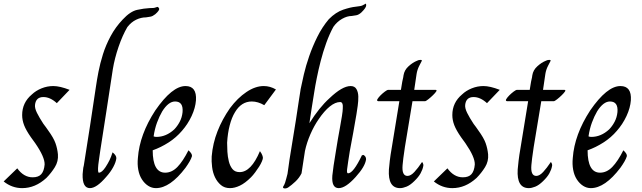

<svg xmlns="http://www.w3.org/2000/svg" viewBox="-28 -1045 3561 1065"><path d="M67.7 -111.3Q103.6 -61.5 153.3 -61.5Q185.6 -61.5 201 -79Q216.4 -96.4 219.5 -132.3Q221 -172.8 167.7 -250.3L143.6 -283.6Q116.4 -322.6 105.6 -350.8Q94.9 -379 94.9 -406.7Q94.9 -475.9 148.7 -521Q170.8 -542.1 202.3 -554.9Q233.8 -567.7 267.7 -567.7Q303.6 -567.7 357.9 -546.7L287.2 -472.8Q250.3 -506.7 212.8 -506.7Q170.8 -506.7 166.2 -463.1Q164.1 -445.1 177.2 -418.7Q190.3 -392.3 212.8 -357.9Q219.5 -350.3 225.9 -340.5Q232.3 -330.8 238.5 -322.6Q269.2 -280.5 279.7 -250.8Q290.3 -221 293.3 -188.7Q296.4 -150.3 276.4 -117.9Q256.4 -85.6 229.2 -57.9Q167.7 -1.5 94.9 -1.5Q38.5 -1.5 -7.7 -38.5Z M843.1 -1006.7Q849.7 -1007.7 854.4 -998.2Q859 -988.7 833.3 -966.2Q819 -954.9 806.9 -952.6Q794.9 -950.3 782.1 -948.7Q754.4 -948.7 727.2 -935.6Q700 -922.6 678.5 -894.9Q651.3 -848.7 629.5 -784.9Q607.7 -721 597.9 -661.5Q582.1 -556.4 563.3 -435.4Q544.6 -314.4 528.2 -209.7Q524.1 -182.1 521.5 -162.8Q519 -143.6 517.4 -132.3Q512.8 -87.2 520.5 -87.2Q536.9 -87.2 557.4 -117.9Q570.8 -138.5 579.5 -156.4Q588.2 -174.4 596.4 -200Q617.4 -183.6 617.4 -167.7Q615.4 -146.7 600.3 -118.5Q585.1 -90.3 560.5 -63.1Q507.7 -1.5 470.8 -1.5Q428.2 -1.5 430.3 -79Q431.8 -90.3 432.6 -102.3Q433.3 -114.4 436.9 -127.2Q454.4 -235.9 471.3 -346.2Q488.2 -456.4 504.1 -564.1Q509.2 -600 518.2 -646.7Q527.2 -693.3 543.1 -744.1Q559 -794.9 585.9 -844.9Q612.8 -894.9 652.8 -936.9Q694.9 -982.1 732.8 -990.3Q770.8 -998.5 801 -1000Q814.4 -1000 822.3 -1000.8Q830.3 -1001.5 834.9 -1003.6Q841.5 -1005.1 843.1 -1006.7Z M871.8 -427.2Q855.9 -400 843.1 -365.4Q830.3 -330.8 824.1 -288.7Q830.3 -285.6 839.5 -285.6Q893.3 -285.6 938.5 -327.2Q955.9 -345.1 968.7 -369.2Q981.5 -393.3 984.6 -422.6Q989.7 -482.1 943.1 -482.1Q906.2 -482.1 871.8 -427.2ZM888.2 -87.2Q925.1 -87.2 955.9 -118.7Q986.7 -150.3 1017.4 -211.3Q1038.5 -192.3 1036.9 -179Q1033.3 -166.2 1023.6 -149.2Q1013.8 -132.3 1001 -114.4Q915.4 -1.5 836.9 -1.5Q813.8 -1.5 793.8 -14.4Q773.8 -27.2 759 -50.3Q744.6 -72.8 739 -103.3Q733.3 -133.8 736.9 -169.2Q746.2 -298.5 833.3 -432.3Q926.7 -567.7 1001 -567.7Q1064.1 -567.7 1059 -488.7Q1055.9 -446.7 1034.9 -401.5Q1013.8 -356.4 981.5 -319.5Q949.7 -282.1 906.9 -254.6Q864.1 -227.2 819 -211.3Q819 -87.2 888.2 -87.2Z M1437.9 -461.5Q1402.6 -482.1 1368.7 -482.1Q1310.8 -482.1 1275.4 -422.6Q1257.4 -393.3 1246.2 -350Q1234.9 -306.7 1231.8 -253.3Q1231.8 -230.8 1233.3 -203.3Q1234.9 -175.9 1241.3 -150Q1247.7 -124.1 1261.5 -107.2Q1275.4 -90.3 1301 -90.3Q1365.1 -90.3 1413.8 -206.7Q1423.6 -193.3 1426.9 -183.8Q1430.3 -174.4 1430.3 -169.2Q1430.3 -163.1 1424.6 -149.5Q1419 -135.9 1409.2 -120.5Q1399.5 -105.1 1387.4 -89Q1375.4 -72.8 1364.1 -61.5Q1331.8 -29.2 1302.8 -15.4Q1273.8 -1.5 1247.7 -1.5Q1217.4 -1.5 1197.2 -18.7Q1176.9 -35.9 1164.6 -61.5Q1152.3 -87.2 1148.5 -118.7Q1144.6 -150.3 1146.2 -177.4Q1152.3 -250.3 1178.5 -316.9Q1204.6 -383.6 1247.7 -445.1Q1289.7 -501.5 1339 -534.6Q1388.2 -567.7 1434.9 -567.7Q1470.3 -567.7 1502.6 -548.7Z M1988.2 -185.6Q2002.6 -177.4 2002.6 -161.5Q1997.4 -121 1944.6 -63.1Q1889.2 -1.5 1850.8 -1.5Q1810.3 -1.5 1815.4 -70.8Q1820 -116.4 1834.4 -201.5Q1847.2 -282.1 1856.2 -329Q1865.1 -375.9 1868.7 -401.5Q1873.3 -430.8 1873.3 -442.1Q1876.4 -479 1859 -479Q1831.8 -479 1801 -454.1Q1770.3 -429.2 1739.5 -383.6Q1713.8 -346.7 1693.6 -300Q1673.3 -253.3 1663.6 -207.7Q1659 -179 1654.1 -145.9Q1649.2 -112.8 1644.6 -83.6Q1631.8 -57.9 1610.5 -37.9Q1589.2 -17.9 1570.3 -5.1Q1559 1.5 1549.2 0Q1539.5 -1.5 1542.6 -9.7Q1549.2 -19.5 1553.3 -31.5Q1557.4 -43.6 1560 -54.9Q1563.6 -67.7 1566.7 -80.5Q1568.7 -92.3 1571.8 -116.2Q1574.9 -140 1577.9 -160Q1601 -300 1613.1 -377.4Q1625.1 -454.9 1630.5 -492.1Q1635.9 -529.2 1637.7 -537.9Q1639.5 -546.7 1639.5 -550.3Q1646.2 -583.6 1657.4 -632.1Q1668.7 -680.5 1687.2 -733.8Q1705.6 -787.2 1732.3 -841Q1759 -894.9 1795.9 -938.5Q1834.4 -977.4 1875.6 -991.3Q1916.9 -1005.1 1944.6 -1007.7Q1959 -1009.7 1970.3 -1011.3Q1981.5 -1012.8 1999.5 -1024.1Q2003.6 -1027.2 2003.1 -1014.4Q2002.6 -1001.5 1976.4 -975.9Q1962.1 -963.1 1949 -960.5Q1935.9 -957.9 1923.1 -956.4Q1897.4 -956.4 1869.2 -940.3Q1841 -924.1 1821.5 -896.4Q1799.5 -856.4 1781.5 -806.4Q1763.6 -756.4 1750.8 -706.4Q1737.9 -656.4 1729 -611.3Q1720 -566.2 1715.4 -535.9Q1707.2 -487.2 1701.5 -449.2Q1695.9 -411.3 1688.2 -361.5Q1742.6 -448.7 1799.5 -500Q1870.3 -567.7 1916.9 -567.7Q1939.5 -567.7 1949.2 -550.8Q1959 -533.8 1959.5 -509.7Q1960 -485.6 1956.2 -458.2Q1952.3 -430.8 1949.2 -411.3Q1941 -361.5 1931.3 -309Q1921.5 -256.4 1912.3 -206.7Q1907.2 -174.4 1903.3 -149.2Q1899.5 -124.1 1897.4 -106.7Q1894.4 -83.6 1902.6 -83.6Q1931.8 -83.6 1979.5 -183.6Z M2232.3 -69.2Q2250.3 -69.2 2270.5 -91Q2290.8 -112.8 2313.3 -146.7Q2323.1 -133.8 2319.5 -122.6Q2316.4 -105.1 2305.1 -84.1Q2293.8 -63.1 2269.7 -40Q2247.2 -17.9 2226.9 -9.7Q2206.7 -1.5 2190.8 -1.5Q2123.1 -1.5 2129.2 -105.1Q2130.8 -124.1 2134.1 -153.1Q2137.4 -182.1 2145.6 -229.2L2187.2 -483.6H2069.7Q2060 -485.6 2065.9 -495.4Q2071.8 -505.1 2082.8 -516.2Q2093.8 -527.2 2106.7 -536.9Q2119.5 -546.7 2126.2 -546.7H2195.9Q2200 -575.9 2203.3 -591.8Q2206.7 -607.7 2208.7 -616.4Q2210.3 -624.1 2210.3 -627.2Q2214.9 -656.4 2238.2 -677.4Q2261.5 -698.5 2284.6 -707.7Q2293.8 -712.8 2303.6 -712.8Q2313.3 -712.8 2311.8 -707.7Q2308.7 -701.5 2297.4 -679.7Q2286.2 -657.9 2282.6 -633.8L2269.7 -546.7H2386.2Q2397.4 -546.7 2391.8 -537.9Q2386.2 -529.2 2373.8 -517.2Q2361.5 -505.1 2347.9 -494.4Q2334.4 -483.6 2329.2 -483.6H2260L2217.9 -229.2Q2211.8 -190.3 2209.2 -167.7Q2206.7 -145.1 2205.1 -129.2Q2200 -69.2 2232.3 -69.2Z M2453.8 -111.3Q2489.7 -61.5 2539.5 -61.5Q2571.8 -61.5 2587.2 -79Q2602.6 -96.4 2605.6 -132.3Q2607.2 -172.8 2553.8 -250.3L2529.7 -283.6Q2502.6 -322.6 2491.8 -350.8Q2481 -379 2481 -406.7Q2481 -475.9 2534.9 -521Q2556.9 -542.1 2588.5 -554.9Q2620 -567.7 2653.8 -567.7Q2689.7 -567.7 2744.1 -546.7L2673.3 -472.8Q2636.4 -506.7 2599 -506.7Q2556.9 -506.7 2552.3 -463.1Q2550.3 -445.1 2563.3 -418.7Q2576.4 -392.3 2599 -357.9Q2605.6 -350.3 2612.1 -340.5Q2618.5 -330.8 2624.6 -322.6Q2655.4 -280.5 2665.9 -250.8Q2676.4 -221 2679.5 -188.7Q2682.6 -150.3 2662.6 -117.9Q2642.6 -85.6 2615.4 -57.9Q2553.8 -1.5 2481 -1.5Q2424.6 -1.5 2378.5 -38.5Z M2946.7 -69.2Q2964.6 -69.2 2984.9 -91Q3005.1 -112.8 3027.7 -146.7Q3037.4 -133.8 3033.8 -122.6Q3030.8 -105.1 3019.5 -84.1Q3008.2 -63.1 2984.1 -40Q2961.5 -17.9 2941.3 -9.7Q2921 -1.5 2905.1 -1.5Q2837.4 -1.5 2843.6 -105.1Q2845.1 -124.1 2848.5 -153.1Q2851.8 -182.1 2860 -229.2L2901.5 -483.6H2784.1Q2774.4 -485.6 2780.3 -495.4Q2786.2 -505.1 2797.2 -516.2Q2808.2 -527.2 2821 -536.9Q2833.8 -546.7 2840.5 -546.7H2910.3Q2914.4 -575.9 2917.7 -591.8Q2921 -607.7 2923.1 -616.4Q2924.6 -624.1 2924.6 -627.2Q2929.2 -656.4 2952.6 -677.4Q2975.9 -698.5 2999 -707.7Q3008.2 -712.8 3017.9 -712.8Q3027.7 -712.8 3026.2 -707.7Q3023.1 -701.5 3011.8 -679.7Q3000.5 -657.9 2996.9 -633.8L2984.1 -546.7H3100.5Q3111.8 -546.7 3106.2 -537.9Q3100.5 -529.2 3088.2 -517.2Q3075.9 -505.1 3062.3 -494.4Q3048.7 -483.6 3043.6 -483.6H2974.4L2932.3 -229.2Q2926.2 -190.3 2923.6 -167.7Q2921 -145.1 2919.5 -129.2Q2914.4 -69.2 2946.7 -69.2Z M3284.1 -427.2Q3268.2 -400 3255.4 -365.4Q3242.6 -330.8 3236.4 -288.7Q3242.6 -285.6 3251.8 -285.6Q3305.6 -285.6 3350.8 -327.2Q3368.2 -345.1 3381 -369.2Q3393.8 -393.3 3396.9 -422.6Q3402.1 -482.1 3355.4 -482.1Q3318.5 -482.1 3284.1 -427.2ZM3300.5 -87.2Q3337.4 -87.2 3368.2 -118.7Q3399 -150.3 3429.7 -211.3Q3450.8 -192.3 3449.2 -179Q3445.6 -166.2 3435.9 -149.2Q3426.2 -132.3 3413.3 -114.4Q3327.7 -1.5 3249.2 -1.5Q3226.2 -1.5 3206.2 -14.4Q3186.2 -27.2 3171.3 -50.3Q3156.9 -72.8 3151.3 -103.3Q3145.6 -133.8 3149.2 -169.2Q3158.5 -298.5 3245.6 -432.3Q3339 -567.7 3413.3 -567.7Q3476.4 -567.7 3471.3 -488.7Q3468.2 -446.7 3447.2 -401.5Q3426.2 -356.4 3393.8 -319.5Q3362.1 -282.1 3319.2 -254.6Q3276.4 -227.2 3231.3 -211.3Q3231.3 -87.2 3300.5 -87.2Z"/></svg>

Font: MM Jasmine
Style: Regular
Weight: 400
Designer: Khon Soe Zaw Thu
Version: Version 1.00 July 11, 2016, initial release